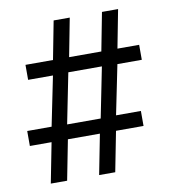

<svg xmlns="http://www.w3.org/2000/svg" viewBox="-80 -775 760 845"><g transform="rotate(-10 300.0 -352.5)"><path d="M79 0 114 -179H17V-246H126L171 -467H60V-534H183L216 -705H288L255 -534H399L432 -705H504L471 -534H568V-467H459L414 -246H525V-179H402L367 0H295L330 -179H187L152 0ZM195 -244H345L390 -469H240Z"/></g></svg>

Font: Nunito Sans 6pt
Style: Regular
Weight: 400
Version: Version 3.101;gftools[0.9.27]